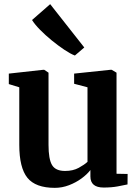

<svg xmlns="http://www.w3.org/2000/svg" viewBox="-20 -895 666 926"><path d="M480 9.5Q416 9.5 416 -44V-75Q400 -54 373 -34.2Q346 -14.5 312.8 -1.8Q279.5 11 244.5 11Q151.5 11 112.2 -37.5Q73 -86 73 -196.5V-474L22.5 -489.5V-540L189.5 -558.5H193L214 -544.5V-196.5Q214 -127.5 231 -99Q248 -70.5 294 -70.5Q332 -70.5 359.5 -85.5Q387 -100.5 402 -114.5V-474L337.5 -491V-540L513.5 -558.5H518.5L542 -544.5V-57L595.5 -56L595 -5.5Q577 -1.5 547.5 4Q518 9.5 480 9.5ZM340.5 -627.5Q319.5 -635.5 290 -655.2Q260.5 -675 229.5 -700.2Q198.5 -725.5 173 -751.5Q147.5 -777.5 134.5 -798.5L222 -875L386.5 -666L341.5 -627.5Z"/></svg>

Font: Merriweather Text Regular
Style: Bold
Weight: 700
Designer: Eben Sorkin
Foundry: Eben Sorkin
Version: Version 2.100; ttfautohint (v1.7.19-72a1) -l 8 -r 50 -G 200 